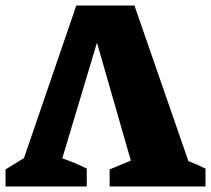

<svg xmlns="http://www.w3.org/2000/svg" viewBox="-43 -677 766 697"><path d="M-23 0V-62L44 -103L234 -657H445L641 -92Q673 -80 703 -65V0H355V-62L432 -94L309 -522L183 -102Q228 -87 272 -65V0Z"/></svg>

Font: Piazzolla SC ExtraBold
Style: Regular
Weight: 800
Designer: Juan Pablo del Peral
Foundry: Huerta Tipografica
Version: Version 1.330